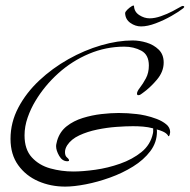

<svg xmlns="http://www.w3.org/2000/svg" viewBox="-20 -656 703 712"><path d="M222 36Q168 36 122 16Q76 -4 47.5 -43.5Q19 -83 19 -141Q19 -202 48 -257Q77 -312 125.5 -357.5Q174 -403 233.5 -436.5Q293 -470 355 -488Q417 -506 472 -506Q497 -506 523.5 -498Q550 -490 568.5 -472Q587 -454 587 -424Q587 -390 561.5 -360Q536 -330 509 -311Q506 -309 502 -306Q498 -303 493 -303Q488 -303 488 -309Q488 -317 499 -331Q510 -345 521 -365.5Q532 -386 532 -413Q532 -453 504 -468Q476 -483 441 -483Q373 -483 310 -456.5Q247 -430 196 -384Q145 -338 111 -281Q94 -253 82.5 -220Q71 -187 71 -154Q71 -102 98 -72.5Q125 -43 166.5 -31.5Q208 -20 252 -20Q287 -20 333.5 -26.5Q380 -33 425.5 -49Q471 -65 504.5 -92Q538 -119 547 -161Q548 -164 548 -167Q548 -170 548 -173V-180Q529 -185 510.5 -186.5Q492 -188 473 -188Q448 -188 412.5 -185.5Q377 -183 340.5 -175.5Q304 -168 274 -154Q244 -140 229 -117Q221 -104 221 -92Q221 -78 228.5 -72Q236 -66 236 -61Q236 -58 230 -58Q211 -58 199.5 -78Q188 -98 188 -114Q188 -119 189.5 -124.5Q191 -130 192 -135Q202 -168 227.5 -188Q253 -208 287 -218.5Q321 -229 356 -233Q391 -237 420 -237Q437 -237 454 -236Q471 -235 487 -233Q499 -232 519.5 -227.5Q540 -223 561 -215Q582 -207 596.5 -195Q611 -183 611 -166Q611 -164 609.5 -157.5Q608 -151 605 -151Q603 -151 603 -152.5Q603 -154 602 -155Q596 -163 583.5 -168.5Q571 -174 561 -176Q562 -174 562 -168Q562 -128 537.5 -95.5Q513 -63 473.5 -38.5Q434 -14 388 2.5Q342 19 298 27.5Q254 36 222 36ZM503 -558Q482 -558 463.5 -571Q445 -584 444 -607Q444 -612 452 -620Q460 -628 468.5 -633Q477 -638 477 -633Q478 -612 496.5 -600Q515 -588 535 -588Q554 -588 577 -596Q600 -604 620 -614.5Q640 -625 650 -631Q655 -634 658 -634Q662 -634 663 -631.5Q664 -629 659 -625Q644 -613 616 -597Q588 -581 557.5 -569.5Q527 -558 503 -558Z"/></svg>

Font: Caramel
Style: Regular
Weight: 400
Designer: Robert E. Leuschke
Foundry: Robert E. Leuschke
Version: Version 1.010